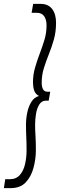

<svg xmlns="http://www.w3.org/2000/svg" viewBox="-69 -760 339 990"><path d="M220 -643Q220 -596 209 -557Q198 -518 183.5 -482Q169 -446 157.5 -409.5Q146 -373 146 -333Q146 -314 152.5 -300.5Q159 -287 177 -287H190L182 -241H168Q146 -241 133.5 -221Q121 -201 116.5 -172Q112 -143 112 -116Q112 -90 114 -59.5Q116 -29 116 14Q116 59 104 104.5Q92 150 64 180Q36 210 -14 210H-49L-42 164H-18Q15 164 34 141.5Q53 119 60.5 85Q68 51 68 17Q68 -24 66.5 -54Q65 -84 65 -118Q65 -148 71.5 -179.5Q78 -211 93 -235Q108 -259 132 -265Q113 -275 107 -294Q101 -313 101 -334Q101 -374 111.5 -410.5Q122 -447 135.5 -482.5Q149 -518 160 -554Q171 -590 171 -630Q171 -658 159 -676Q147 -694 120 -694H94L102 -740H140Q180 -740 200 -713.5Q220 -687 220 -643Z"/></svg>

Font: Georama SemiCondensed Light
Style: Italic
Weight: 300
Width: 4
Italic angle: -9°
Designer: Jean-Baptiste Levee
Foundry: Production Type
Version: Version 1.000